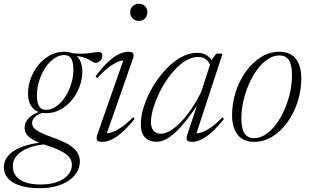

<svg xmlns="http://www.w3.org/2000/svg" viewBox="-94 -737 1635 1011"><path d="M410 -406.5Q402.5 -406.5 396 -410Q389.5 -413.5 381.2 -418.8Q373 -424 360.5 -429.5Q348 -435 328.5 -439Q309 -443 279.5 -444L266 -459Q314 -453 344 -454.5Q374 -456 393 -459.5Q412 -463 426 -463Q435 -463 440 -458.5Q445 -454 445 -445Q445 -437.5 442.2 -430.5Q439.5 -423.5 434.8 -418Q430 -412.5 423.8 -409.5Q417.5 -406.5 410 -406.5ZM149 -158.5Q170.5 -158.5 191.5 -170.2Q212.5 -182 231 -203Q249.5 -224 263.2 -251.2Q277 -278.5 284.8 -309.8Q292.5 -341 292.5 -373Q292 -412.5 280 -430Q268 -447.5 244 -447Q222 -447 201 -435.2Q180 -423.5 161.8 -402.8Q143.5 -382 129.8 -354.5Q116 -327 108 -296Q100 -265 100.5 -232.5Q101 -193.5 112.8 -176Q124.5 -158.5 149 -158.5ZM244 -464.5Q276 -464.5 297.2 -451.5Q318.5 -438.5 329 -415.2Q339.5 -392 339.5 -361Q339.5 -320.5 325 -281.2Q310.5 -242 284.8 -210.5Q259 -179 224.2 -160Q189.5 -141 149 -141Q117 -141 95.8 -154Q74.5 -167 64 -190.2Q53.5 -213.5 53.5 -244Q53.5 -284.5 67.8 -323.8Q82 -363 108 -394.8Q134 -426.5 168.5 -445.5Q203 -464.5 244 -464.5ZM116 254Q73 254 38.2 247Q3.5 240 -21.5 226Q-46.5 212 -60 191.5Q-73.5 171 -73.5 144Q-73.5 109.5 -50.8 82.8Q-28 56 18 37.8Q64 19.5 135 11.5L167 12.5V21.5Q122.5 23 86.8 32Q51 41 25.8 56.5Q0.5 72 -13 92.5Q-26.5 113 -26.5 139Q-26.5 169.5 -9 191Q8.5 212.5 41.2 223.5Q74 234.5 118.5 234.5Q172.5 234.5 209.5 220.2Q246.5 206 265.5 182.5Q284.5 159 284.5 131.5Q284.5 115.5 277.8 101.8Q271 88 255.2 75.8Q239.5 63.5 213.2 51.5Q187 39.5 148 27Q101.5 12 77.2 -2.8Q53 -17.5 44.2 -32.8Q35.5 -48 35.5 -64.5Q35.5 -84.5 46.5 -101.5Q57.5 -118.5 78.2 -131.8Q99 -145 128.5 -153.5L140.5 -146Q106 -137 90.5 -121.8Q75 -106.5 75 -89Q75 -79.5 79.5 -70.8Q84 -62 96 -53Q108 -44 129.8 -34.2Q151.5 -24.5 185.5 -12.5Q239.5 6.5 270.2 26Q301 45.5 313.8 66.8Q326.5 88 326.5 113.5Q326.5 142.5 311.8 168Q297 193.5 269.5 212.8Q242 232 203.2 243Q164.5 254 116 254Z M419 -30 560.5 -433.5 573.5 -419Q557.5 -421.5 535.5 -414.5Q513.5 -407.5 484.2 -386.8Q455 -366 418 -326L409 -334.5Q446 -384.5 477.2 -412.8Q508.5 -441 534.2 -452.8Q560 -464.5 580.5 -464.5Q601.5 -464.5 607 -455.8Q612.5 -447 606 -428L463 -19.5L451.5 -36Q466.5 -33 488.5 -38.5Q510.5 -44 540 -63.2Q569.5 -82.5 607 -120L615 -111Q577.5 -65 547 -38.5Q516.5 -12 491.5 -1Q466.5 10 445.5 10Q421.5 10 416.8 0.5Q412 -9 419 -30ZM591.5 -672.5Q591.5 -685 597.2 -695Q603 -705 613.2 -711Q623.5 -717 637 -717Q658 -717 670 -704Q682 -691 682 -672.5Q682 -660 676.5 -649.5Q671 -639 661 -633Q651 -627 637 -627Q616 -627 603.8 -640.2Q591.5 -653.5 591.5 -672.5Z M893 -30.5 950.5 -203H958Q921 -147 889.2 -106.5Q857.5 -66 829.8 -40.2Q802 -14.5 777.8 -2.5Q753.5 9.5 732 9.5Q704 9.5 685.2 -1Q666.5 -11.5 657 -32Q647.5 -52.5 647.5 -81.5Q647.5 -126 664 -177.5Q680.5 -229 709.8 -278.8Q739 -328.5 776.8 -369.5Q814.5 -410.5 857.5 -434.8Q900.5 -459 944 -459Q976.5 -459 996.8 -444.5Q1017 -430 1031.5 -403L1016.5 -386.5Q1007 -411.5 990.8 -424.2Q974.5 -437 949.5 -437Q912.5 -437 876.5 -412.8Q840.5 -388.5 808.8 -349.2Q777 -310 753 -264Q729 -218 715 -173.5Q701 -129 701 -95Q701 -64.5 714 -48.8Q727 -33 753.5 -33Q775 -33 801.2 -48Q827.5 -63 855.8 -91.8Q884 -120.5 912.5 -161.8Q941 -203 966.5 -255.5L1019.5 -421L1045 -454.5H1078L935.5 -20L924.5 -36Q940.5 -33 962.5 -38.8Q984.5 -44.5 1013 -63.5Q1041.5 -82.5 1077 -119L1085.5 -110.5Q1031 -43 990.5 -16.5Q950 10 918.5 10Q896.5 10 890.8 1Q885 -8 893 -30.5Z M1377 -464.5Q1414.5 -464.5 1440.2 -448.5Q1466 -432.5 1479.2 -401.2Q1492.5 -370 1492.5 -324.5Q1492.5 -261 1473.2 -201.2Q1454 -141.5 1420 -94Q1386 -46.5 1340.8 -18.2Q1295.5 10 1244 10Q1206.5 10 1180.8 -6.2Q1155 -22.5 1141.5 -54Q1128 -85.5 1128 -130.5Q1128 -193.5 1147.2 -253.2Q1166.5 -313 1200.8 -360.5Q1235 -408 1280 -436.2Q1325 -464.5 1377 -464.5ZM1243.5 -9.5Q1275.5 -9.5 1305 -29.2Q1334.5 -49 1359.8 -82.8Q1385 -116.5 1403.8 -159.2Q1422.5 -202 1433 -248.5Q1443.5 -295 1443.5 -340Q1443.5 -395 1427.2 -420Q1411 -445 1377 -445Q1345.5 -445 1316 -425.2Q1286.5 -405.5 1261.2 -371.8Q1236 -338 1217.2 -295.2Q1198.5 -252.5 1187.8 -206Q1177 -159.5 1177 -115Q1177 -60 1193.5 -34.8Q1210 -9.5 1243.5 -9.5Z"/></svg>

Font: Newsreader 36pt Light
Style: Italic
Weight: 300
Italic angle: -17°
Designer: Hugues Gentile
Foundry: Production Type
Version: Version 1.003